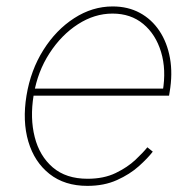

<svg xmlns="http://www.w3.org/2000/svg" viewBox="-20 -574 612 605"><path d="M255.4 11.7Q183.6 11.7 136 -25.9Q88.4 -63.5 69.3 -127.9Q50.3 -192.4 63.5 -272.9Q76.7 -353 116.7 -416.5Q156.7 -480 213.9 -516.8Q271 -553.7 335 -553.7Q383.3 -553.7 420.7 -533.4Q458 -513.2 482.4 -476.6Q506.8 -439.9 515.6 -390.9Q524.4 -341.8 514.6 -284.2L512.7 -272.5H75.2L78.6 -294.9H504.4L492.7 -286.1Q504.4 -354.5 487.5 -410.2Q470.7 -465.8 431.4 -498.5Q392.1 -531.2 334.5 -531.2Q277.8 -531.2 225.6 -497.6Q173.3 -463.9 136 -406.2Q98.6 -348.6 86.4 -276.4L85.9 -273.4Q74.2 -201.7 89.4 -142.1Q104.5 -82.5 146.2 -46.6Q188 -10.7 255.9 -10.7Q307.1 -10.7 344.5 -28.8Q381.8 -46.9 406.7 -70.3Q431.6 -93.8 444.3 -109.9L461.4 -96.2Q445.8 -75.7 417.5 -50.3Q389.2 -24.9 348.6 -6.6Q308.1 11.7 255.4 11.7Z"/></svg>

Font: Inter Tight Thin
Style: Italic
Weight: 250
Italic angle: -9.39999°
Designer: Rasmus Andersson
Foundry: rsms
Version: Version 3.004